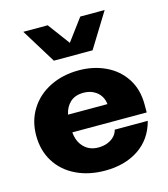

<svg xmlns="http://www.w3.org/2000/svg" viewBox="-111 -818 804 917"><g transform="rotate(-15 291.5 -360.0)"><path d="M20.5 -236.3Q20.5 -309.1 56.2 -365.7Q91.8 -422.4 154.8 -453.6Q217.8 -484.9 296.9 -484.9Q369.6 -484.9 429.4 -456.5Q489.3 -428.2 524.2 -374.3Q559.1 -320.3 559.1 -247.1V-206.5H191.4Q194.8 -161.1 222.2 -132.8Q249.5 -104.5 293.5 -104.5Q320.3 -104.5 341.1 -113.3Q361.8 -122.1 374.3 -136.2Q386.7 -150.4 390.1 -166.5H553.7Q530.8 -80.1 462.6 -34.7Q394.5 10.7 296.9 10.7Q215.8 10.7 153.1 -19.8Q90.3 -50.3 55.4 -106.2Q20.5 -162.1 20.5 -236.3ZM388.2 -293.5Q386.2 -316.4 374 -335Q361.8 -353.5 340.3 -364.5Q318.8 -375.5 291.5 -375.5Q249.5 -375.5 225.1 -352.8Q200.7 -330.1 193.4 -293.5ZM89.4 -731H210L290.5 -622.6L371.1 -731H491.7L386.2 -560.1H194.8Z"/></g></svg>

Font: Glacial Indifference
Style: Bold
Weight: 700
Designer: Alfredo Marco Pradil
Foundry: Alfredo Marco Pradil
Version: Version 1.312